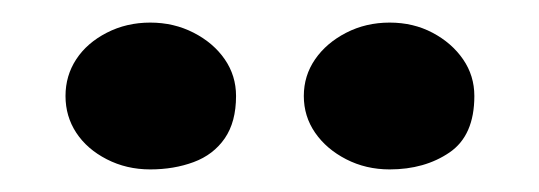

<svg xmlns="http://www.w3.org/2000/svg" viewBox="-20 -648 477 170"><path d="M325 -498Q304 -498 286.5 -507Q269 -516 259 -530.5Q249 -545 249 -563Q249 -581 259 -595.5Q269 -610 286.5 -619Q304 -628 325 -628Q346 -628 363 -619Q380 -610 390 -595.5Q400 -581 400 -563Q400 -528 378 -513Q356 -498 325 -498ZM113 -498Q92 -498 74.5 -507Q57 -516 47.5 -530.5Q38 -545 38 -563Q38 -581 47.5 -595.5Q57 -610 74.5 -619Q92 -628 113 -628Q134 -628 151.5 -619Q169 -610 179 -595.5Q189 -581 189 -563Q189 -540 179 -525.5Q169 -511 151.5 -504.5Q134 -498 113 -498Z"/></svg>

Font: Sour Gummy Black SemiBold
Style: Regular
Weight: 600
Version: Version 1.000